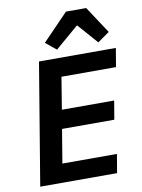

<svg xmlns="http://www.w3.org/2000/svg" viewBox="-101 -1017 802 1085"><g transform="rotate(-10 300.0 -474.5)"><path d="M471 -949 573 -794 505 -746 403 -862 268 -746 207 -796 355 -949ZM40 0 156 -698H597L579 -591H266L236 -407H536L518 -300H218L186 -107H499L481 0Z"/></g></svg>

Font: IBM Plex Mono SemiBold
Style: Italic
Weight: 600
Italic angle: -9°
Monospace: yes
Designer: Mike Abbink, Paul van der Laan, Pieter van Rosmalen
Foundry: Bold Monday
Version: Version 2.3